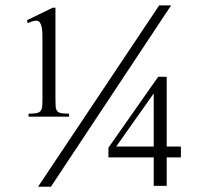

<svg xmlns="http://www.w3.org/2000/svg" viewBox="-20 -695 781 722"><path d="M606.9 -103V3.9H558.1V-103H387.7V-139.6L574.7 -406.2H606.9V-144H660.2V-103ZM171.4 7.3H123L578.6 -674.8H623.5ZM87.4 -256.3V-267.6Q106.4 -267.6 116.9 -269.5Q127.4 -271.5 132.6 -277.8Q137.7 -284.2 138.7 -295.9Q139.6 -307.6 139.6 -327.1V-543Q139.6 -558.6 139.2 -572Q138.7 -585.4 136.2 -595.5Q133.8 -605.5 129.2 -611.3Q124.5 -617.2 116.7 -617.2Q104.5 -617.2 84.5 -607.9L81.1 -618.7L178.2 -666H188.5V-327.1Q188.5 -307.6 189.2 -295.9Q189.9 -284.2 194.8 -277.8Q199.7 -271.5 210.2 -269.5Q220.7 -267.6 239.7 -267.6V-256.3ZM558.1 -343.8 417 -144H558.1Z"/></svg>

Font: Tai Heritage Pro
Style: Regular
Weight: 400
Designer: Faah Baccam, Walt Agee, Victor Gaultney, Annie Olsen
Foundry: SIL International
Version: Version 2.600